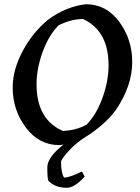

<svg xmlns="http://www.w3.org/2000/svg" viewBox="-20 -675 665 909"><path d="M296 214Q242 214 210 182Q204 176 204 117Q204 70 281 9Q270 12 261 12Q165 12 102.5 -71Q40 -154 40 -261Q40 -344 87 -432.5Q134 -521 208 -582Q292 -644 387 -655Q483 -655 544.5 -572Q606 -489 606 -382Q606 -269 529 -155Q477 -84 384 -26Q338 3 303.5 41.5Q269 80 269 92Q269 117 272.5 135Q276 153 279.5 159.5Q283 166 286 166Q315 163 368 137L381 161Q333 214 296 214ZM278 -55Q342 -58 390 -85Q437 -133 465.5 -212.5Q494 -292 494 -366Q494 -529 373 -585Q317 -585 257 -555Q210 -507 181.5 -428Q153 -349 153 -276Q153 -109 278 -55Z"/></svg>

Font: Albura Medium
Style: Italic
Weight: 462
Italic angle: -7°
Designer: Mercedes Jáuregui
Foundry: Omnibus-Type Team
Version: Version 1.000